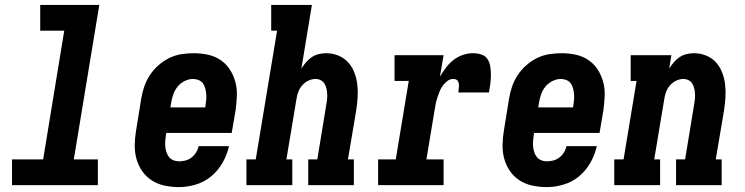

<svg xmlns="http://www.w3.org/2000/svg" viewBox="-20 -755 3040 783"><path d="M29 0V-105H156L242 -630H144V-735H385L281 -105H379V0Z M710 8Q680 8 651.5 2Q623 -4 599.5 -19Q576 -34 560 -57Q544 -80 536.5 -107Q529 -134 529.5 -164Q530 -194 535 -223L556 -353Q560 -378 568.5 -402.5Q577 -427 591.5 -449Q606 -471 626.5 -489Q647 -507 670.5 -518.5Q694 -530 719.5 -534Q745 -538 770 -538Q799 -538 827.5 -532Q856 -526 879 -510.5Q902 -495 917 -472Q932 -449 939.5 -422Q947 -395 946 -365.5Q945 -336 941 -307L925 -213H658L657 -206Q655 -194 654 -182Q653 -170 654 -158Q655 -146 658.5 -135Q662 -124 669 -115Q676 -106 687 -101.5Q698 -97 710 -97Q723 -97 736.5 -100.5Q750 -104 761 -112.5Q772 -121 779.5 -133Q787 -145 790 -159H914Q906 -124 888 -92Q870 -60 842 -36.5Q814 -13 779 -2.5Q744 8 710 8ZM675 -317H817L818 -324Q820 -336 821 -348Q822 -360 821 -371.5Q820 -383 817 -394.5Q814 -406 807.5 -415Q801 -424 790 -428.5Q779 -433 767 -433Q750 -433 733 -424.5Q716 -416 704.5 -402Q693 -388 687 -371Q681 -354 678 -336Z M985 0V-105H1023L1110 -630H1086V-735H1252L1209 -475Q1217 -488 1227.5 -500.5Q1238 -513 1251.5 -522Q1265 -531 1280 -534.5Q1295 -538 1310 -538Q1336 -538 1359.5 -528.5Q1383 -519 1399.5 -501Q1416 -483 1425 -459.5Q1434 -436 1437 -411Q1440 -386 1438.5 -359.5Q1437 -333 1433 -307L1399 -105H1423V0H1237V-105H1274L1310 -324Q1310 -324 1310 -324Q1310 -324 1310 -324Q1312 -335 1313.5 -347Q1315 -359 1314.5 -370.5Q1314 -382 1311.5 -393Q1309 -404 1303.5 -413.5Q1298 -423 1288 -428Q1278 -433 1267 -433Q1252 -433 1237.5 -426Q1223 -419 1212.5 -407Q1202 -395 1196.5 -380.5Q1191 -366 1189 -351L1148 -105H1172V0Z M1522 0V-105H1594L1647 -425H1589V-530H1789L1774 -442Q1785 -461 1798.5 -479Q1812 -497 1829.5 -510.5Q1847 -524 1867.5 -531Q1888 -538 1909 -538Q1927 -538 1943.5 -532.5Q1960 -527 1968.5 -513.5Q1977 -500 1979.5 -483Q1982 -466 1982 -448.5Q1982 -431 1979.5 -413Q1977 -395 1974 -378H1849Q1850 -384 1850.5 -390Q1851 -396 1851.5 -402Q1852 -408 1851 -413.5Q1850 -419 1847.5 -424Q1845 -429 1839.5 -431Q1834 -433 1828 -433Q1815 -433 1804 -424.5Q1793 -416 1785 -404.5Q1777 -393 1772 -380.5Q1767 -368 1763 -355.5Q1759 -343 1756.5 -330Q1754 -317 1752 -304L1719 -105H1789V0Z M2210 8Q2180 8 2151.5 2Q2123 -4 2099.5 -19Q2076 -34 2060 -57Q2044 -80 2036.5 -107Q2029 -134 2029.5 -164Q2030 -194 2035 -223L2056 -353Q2060 -378 2068.5 -402.5Q2077 -427 2091.5 -449Q2106 -471 2126.5 -489Q2147 -507 2170.5 -518.5Q2194 -530 2219.5 -534Q2245 -538 2270 -538Q2299 -538 2327.5 -532Q2356 -526 2379 -510.5Q2402 -495 2417 -472Q2432 -449 2439.5 -422Q2447 -395 2446 -365.5Q2445 -336 2441 -307L2425 -213H2158L2157 -206Q2155 -194 2154 -182Q2153 -170 2154 -158Q2155 -146 2158.5 -135Q2162 -124 2169 -115Q2176 -106 2187 -101.5Q2198 -97 2210 -97Q2223 -97 2236.5 -100.5Q2250 -104 2261 -112.5Q2272 -121 2279.5 -133Q2287 -145 2290 -159H2414Q2406 -124 2388 -92Q2370 -60 2342 -36.5Q2314 -13 2279 -2.5Q2244 8 2210 8ZM2175 -317H2317L2318 -324Q2320 -336 2321 -348Q2322 -360 2321 -371.5Q2320 -383 2317 -394.5Q2314 -406 2307.5 -415Q2301 -424 2290 -428.5Q2279 -433 2267 -433Q2250 -433 2233 -424.5Q2216 -416 2204.5 -402Q2193 -388 2187 -371Q2181 -354 2178 -336Z M2485 0V-105H2523L2576 -425H2552V-530H2718L2709 -475Q2717 -488 2727.5 -500.5Q2738 -513 2751.5 -522Q2765 -531 2780 -534.5Q2795 -538 2810 -538Q2836 -538 2859.5 -528.5Q2883 -519 2899.5 -501Q2916 -483 2925 -459.5Q2934 -436 2937 -411Q2940 -386 2938.5 -359.5Q2937 -333 2933 -307L2899 -105H2923V0H2737V-105H2774L2810 -324Q2810 -324 2810 -324Q2810 -324 2810 -324Q2812 -335 2813.5 -347Q2815 -359 2814.5 -370.5Q2814 -382 2811.5 -393Q2809 -404 2803.5 -413.5Q2798 -423 2788 -428Q2778 -433 2767 -433Q2752 -433 2737.5 -426Q2723 -419 2712.5 -407Q2702 -395 2696.5 -380.5Q2691 -366 2689 -351L2648 -105H2672V0Z"/></svg>

Font: Iosevka Slab Extrabold Oblique
Style: Regular
Weight: 800
Italic angle: -9°
Monospace: yes
Designer: Belleve Invis
Foundry: Belleve Invis
Version: Version 11.1.1; ttfautohint (v1.8.3)